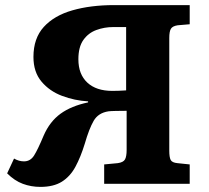

<svg xmlns="http://www.w3.org/2000/svg" viewBox="-20 -720 818 752"><path d="M138 12Q102 12 69.5 0Q37 -12 8 -41L35 -99Q54 -88 74 -88Q99 -88 113.5 -111Q128 -134 151 -189Q175 -244 217 -274.5Q259 -305 325 -319V-323Q272 -326 223 -344.5Q174 -363 142.5 -400.5Q111 -438 111 -497Q111 -570 151.5 -614.5Q192 -659 263.5 -679.5Q335 -700 427 -700H723V-625L676 -621Q656 -618 649.5 -607.5Q643 -597 643 -571V-130Q643 -104 648.5 -93.5Q654 -83 675 -81L723 -76V0H388V-76L441 -81Q463 -84 469.5 -95.5Q476 -107 476 -133V-286Q455 -286 433.5 -285.5Q412 -285 405 -284Q365 -278 347 -247Q329 -216 312 -157Q296 -105 275.5 -67Q255 -29 222.5 -8.5Q190 12 138 12ZM420 -364Q428 -364 445 -364.5Q462 -365 474 -366V-614H423Q389 -614 357.5 -602.5Q326 -591 306.5 -563.5Q287 -536 287 -488Q287 -429 322 -396.5Q357 -364 420 -364Z"/></svg>

Font: Literata 7pt
Style: Bold
Weight: 700
Designer: Latin by Veronika Burian and Jose Scaglione. Greek by Irene Vlachou. Cyrillic by Vera Evstafieva.
Foundry: TypeTogether
Version: Version 3.002